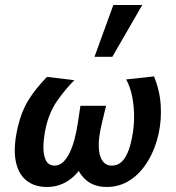

<svg xmlns="http://www.w3.org/2000/svg" viewBox="-20 -731 701 764"><path d="M167 13Q115 13 82.5 -15Q50 -43 41.5 -96.5Q33 -150 51 -226Q65 -287 93 -332.5Q121 -378 167 -425L276 -412Q240 -376 208 -330.5Q176 -285 162 -222Q155 -191 153 -156Q151 -121 161 -96.5Q171 -72 198 -72Q216 -72 231 -86Q246 -100 257.5 -124Q269 -148 277 -179Q285 -210 290 -243L300 -310H402L385 -239Q372 -185 373 -148Q374 -111 387.5 -91.5Q401 -72 424 -72Q446 -72 461 -84.5Q476 -97 487 -121.5Q498 -146 505 -182Q513 -220 513.5 -262Q514 -304 506.5 -344Q499 -384 482 -415L593 -427Q616 -370 619.5 -312.5Q623 -255 612 -203Q598 -138 568 -89Q538 -40 496.5 -13.5Q455 13 405 13Q347 13 313.5 -23Q280 -59 276 -111L324 -101Q296 -43 256 -15Q216 13 167 13ZM356 -505 431 -711H546L427 -505Z"/></svg>

Font: Ysabeau Office
Style: Bold Italic
Weight: 700
Italic angle: -12°
Designer: Christian Thalmann (Catharsis Fonts)
Version: Version 2.001;gftools[0.9.30]; featfreeze: tnum,lnum,ss02